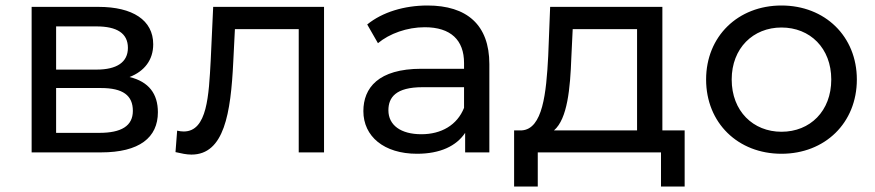

<svg xmlns="http://www.w3.org/2000/svg" viewBox="-20 -554 3182 698"><path d="M347 -234C427 -234 463 -207 463 -151C463 -96 421 -71 341 -71H184V-234ZM331 -458C405 -458 445 -433 445 -380C445 -328 405 -301 331 -301H184V-458ZM347 0C487 0 554 -54 554 -146C554 -213 521 -257 451 -274C505 -295 537 -336 537 -393C537 -481 462 -529 338 -529H95V0Z M618 -1C640 4 658 8 676 8C795 8 819 -142 828 -329L834 -448H1066V0H1158V-529H755L746 -334C739 -208 734 -76 648 -76C641 -76 632 -77 624 -79Z M1667 -162C1642 -99 1584 -66 1512 -66C1437 -66 1392 -99 1392 -153C1392 -200 1419 -237 1516 -237H1667ZM1496 5C1580 5 1639 -23 1671 -71V0H1759V-321C1759 -464 1677 -534 1534 -534C1450 -534 1370 -510 1315 -465L1354 -397C1396 -432 1460 -455 1524 -455C1619 -455 1667 -408 1667 -325V-304H1512C1355 -304 1301 -234 1301 -150C1301 -58 1376 5 1496 5Z M1994 -80C2043 -122 2053 -233 2057 -344L2062 -448H2296V-80ZM1935 0H2383V124H2469V-80H2388V-529H1980L1973 -351C1966 -215 1953 -85 1877 -80H1849V124H1935Z M2821 5C2979 5 3095 -107 3095 -265C3095 -422 2979 -534 2821 -534C2663 -534 2547 -422 2547 -265C2547 -107 2663 5 2821 5ZM2821 -75C2718 -75 2640 -150 2640 -265C2640 -379 2718 -454 2821 -454C2925 -454 3002 -379 3002 -265C3002 -150 2925 -75 2821 -75Z"/></svg>

Font: Montserrat-Alt1 Med
Style: Regular
Weight: 500
Designer: Differentunic
Foundry: Differentunic
Version: Version 7.222